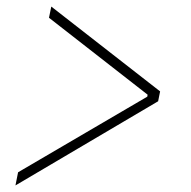

<svg xmlns="http://www.w3.org/2000/svg" viewBox="-20 -590 580 584"><path d="M35 -66 428 -296 429 -302 129 -536 136 -570 467 -312 461 -282 27 -26Z"/></svg>

Font: IBM Plex Sans Cond ExtLt
Style: Italic
Weight: 200
Width: 3
Italic angle: -11°
Designer: Mike Abbink, Paul van der Laan, Pieter van Rosmalen
Foundry: Bold Monday
Version: Version 1.3